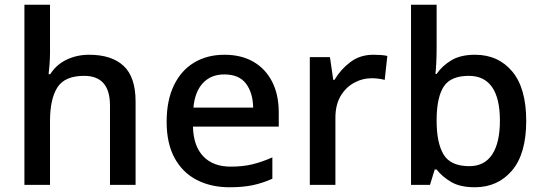

<svg xmlns="http://www.w3.org/2000/svg" viewBox="-20 -780 2292 810"><path d="M191 -560Q191 -534 189 -508Q187 -482 185 -467H192Q218 -508 261.5 -528.5Q305 -549 356 -549Q451 -549 501.5 -502Q552 -455 552 -351V0H444V-335Q444 -460 335 -460Q253 -460 222 -411Q191 -362 191 -270V0H83V-760H191Z M927 -549Q998 -549 1049 -519.5Q1100 -490 1128 -435.5Q1156 -381 1156 -305V-246H794Q796 -164 837.5 -120.5Q879 -77 953 -77Q1005 -77 1045.5 -87Q1086 -97 1129 -116V-26Q1089 -8 1047.5 1Q1006 10 948 10Q870 10 810 -21Q750 -52 716.5 -113.5Q683 -175 683 -266Q683 -356 713.5 -419.5Q744 -483 799 -516Q854 -549 927 -549ZM926 -466Q870 -466 836 -429.5Q802 -393 796 -326H1048Q1047 -388 1018 -427Q989 -466 926 -466Z M1555 -549Q1569 -549 1585.5 -548Q1602 -547 1614 -544L1603 -443Q1592 -446 1577 -448Q1562 -450 1549 -450Q1509 -450 1473.5 -430.5Q1438 -411 1416.5 -374Q1395 -337 1395 -283V0H1287V-539H1372L1386 -443H1391Q1417 -487 1458 -518Q1499 -549 1555 -549Z M1822 -578Q1822 -545 1820.5 -515Q1819 -485 1817 -468H1822Q1845 -502 1884 -525.5Q1923 -549 1984 -549Q2082 -549 2141 -478.5Q2200 -408 2200 -270Q2200 -131 2140 -60.5Q2080 10 1983 10Q1921 10 1883 -12.5Q1845 -35 1822 -65H1814L1794 0H1714V-760H1822ZM1958 -460Q1882 -460 1852.5 -415.5Q1823 -371 1822 -278V-270Q1822 -177 1851.5 -128Q1881 -79 1960 -79Q2024 -79 2056.5 -128.5Q2089 -178 2089 -271Q2089 -365 2056 -412.5Q2023 -460 1958 -460Z"/></svg>

Font: Noto Sans Adlam Medium
Style: Regular
Weight: 500
Version: Version 3.001